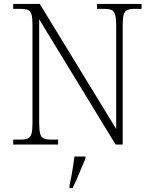

<svg xmlns="http://www.w3.org/2000/svg" viewBox="-20 -734 778 975"><path d="M47 0V-25H84Q108 -25 121.5 -31Q135 -37 140 -55Q145 -73 145 -109V-606Q145 -643 140 -660.5Q135 -678 121.5 -683.5Q108 -689 84 -689H47V-714H182L570 -79V-606Q570 -643 564.5 -660.5Q559 -678 545.5 -683.5Q532 -689 508 -689H473V-714H699V-689H665Q640 -689 626.5 -683Q613 -677 608 -659.5Q603 -642 603 -605V0H567L179 -636V-109Q179 -73 184 -55Q189 -37 202.5 -31Q216 -25 240 -25H275V0ZM333 208Q338 184 343 158.5Q348 133 351.5 108Q355 83 358 61H414V71Q405 92 393.5 119.5Q382 147 370.5 174Q359 201 348 221H333Z"/></svg>

Font: Noto Rashi Hebrew ExtraLight
Style: Regular
Weight: 250
Version: Version 1.006